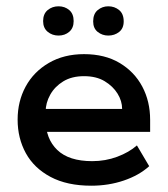

<svg xmlns="http://www.w3.org/2000/svg" viewBox="-20 -580 533 610"><path d="M270 10Q193 10 140.5 -18Q88 -46 62 -93.5Q36 -141 36 -200Q36 -258 61.5 -305Q87 -352 135 -380Q183 -408 247 -408Q313 -408 360 -380Q407 -352 432 -305Q457 -258 457 -199V-161H88V-234H368Q368 -259 353.5 -282.5Q339 -306 312.5 -322Q286 -338 247 -338Q208 -338 181 -321.5Q154 -305 139.5 -279Q125 -253 125 -225V-200Q125 -139 162 -103.5Q199 -68 273 -68Q315 -68 352.5 -82Q390 -96 415 -118L454 -52Q422 -23 373.5 -6.5Q325 10 270 10ZM166 -467Q146 -467 131.5 -479Q117 -491 117 -513Q117 -536 131.5 -548Q146 -560 166 -560Q186 -560 200 -548Q214 -536 214 -513Q214 -491 200 -479Q186 -467 166 -467ZM324 -467Q305 -467 290.5 -478.5Q276 -490 276 -512Q276 -536 290.5 -548Q305 -560 324 -560Q344 -560 358.5 -548Q373 -536 373 -512Q373 -490 358.5 -478.5Q344 -467 324 -467Z"/></svg>

Font: Rokkitt Medium
Style: Regular
Weight: 500
Version: Version 3.103